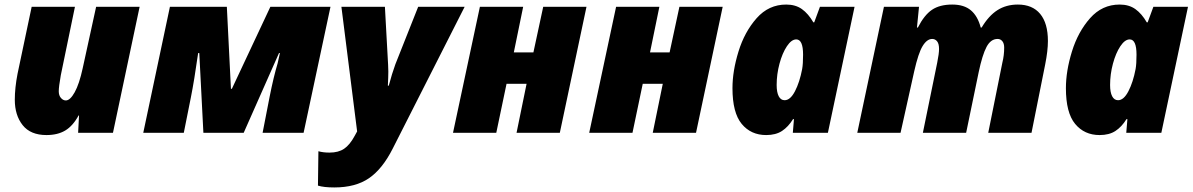

<svg xmlns="http://www.w3.org/2000/svg" viewBox="-20 -583 5239 843"><path d="M45 -145Q45 -197 57 -259L119 -553H309L247 -253Q238 -202 238 -182Q238 -164 247.5 -153Q257 -142 269 -142Q288 -142 308 -178Q328 -214 343 -283L402 -553H593L476 0H323L327 -76H325Q300 -30 266.5 -10Q233 10 184 10Q114 10 79.5 -33.5Q45 -77 45 -145Z M726 -553H976L994 -193H998L1167 -553H1431L1313 0H1133L1164 -159Q1181 -245 1199 -305Q1208 -345 1209 -350H1205L1050 0H873L855 -350H850Q833 -230 818 -155L787 0H609Z M1376 232 1378 81Q1398 87 1427 87Q1466 87 1491 70Q1516 53 1537 14L1548 -6L1479 -553H1670L1684 -299Q1685 -288 1685 -269Q1685 -247 1683 -207H1687Q1701 -260 1716 -301L1816 -553H2020L1704 70Q1659 159 1600 199.5Q1541 240 1448 240Q1402 240 1376 232Z M2087 -553H2277L2236 -353H2322L2365 -553H2555L2438 0H2248L2292 -215H2204L2159 0H1969Z M2685 -553H2875L2834 -353H2920L2963 -553H3153L3036 0H2846L2890 -215H2802L2757 0H2567Z M3196 -196Q3196 -271 3222.5 -357Q3249 -443 3302 -503Q3355 -563 3432 -563Q3473 -563 3501 -543Q3529 -523 3551 -485H3555L3580 -553H3732L3615 0H3461L3466 -60H3462Q3441 -26 3413.5 -8Q3386 10 3344 10Q3277 10 3236.5 -39Q3196 -88 3196 -196ZM3502 -280Q3506 -302 3506 -343Q3506 -410 3476 -410Q3455 -410 3435 -380Q3415 -350 3402.5 -303.5Q3390 -257 3390 -210Q3390 -178 3399 -160.5Q3408 -143 3425 -143Q3450 -143 3470.5 -182.5Q3491 -222 3502 -280Z M3861 -553H4015L4006 -462H4010Q4038 -517 4072 -540Q4106 -563 4161 -563Q4213 -563 4243 -537.5Q4273 -512 4286 -462H4290Q4321 -514 4359.5 -538.5Q4398 -563 4449 -563Q4513 -563 4547 -522Q4581 -481 4581 -403Q4581 -360 4569 -300L4509 0H4319L4381 -308Q4389 -340 4389 -374Q4389 -392 4381 -402Q4373 -412 4360 -412Q4330 -412 4311.5 -377Q4293 -342 4277 -266L4222 0H4032L4095 -308Q4103 -348 4103 -368Q4103 -391 4094.5 -401.5Q4086 -412 4073 -412Q4050 -412 4031 -381Q4012 -350 3994 -270L3934 0H3744Z M4660 -196Q4660 -271 4686.5 -357Q4713 -443 4766 -503Q4819 -563 4896 -563Q4937 -563 4965 -543Q4993 -523 5015 -485H5019L5044 -553H5196L5079 0H4925L4930 -60H4926Q4905 -26 4877.5 -8Q4850 10 4808 10Q4741 10 4700.5 -39Q4660 -88 4660 -196ZM4966 -280Q4970 -302 4970 -343Q4970 -410 4940 -410Q4919 -410 4899 -380Q4879 -350 4866.5 -303.5Q4854 -257 4854 -210Q4854 -178 4863 -160.5Q4872 -143 4889 -143Q4914 -143 4934.5 -182.5Q4955 -222 4966 -280Z"/></svg>

Font: Noto Sans Display Black
Style: Italic
Weight: 900
Italic angle: -12°
Designer: Monotype Design team
Foundry: Monotype Imaging Inc.
Version: Version 1.000